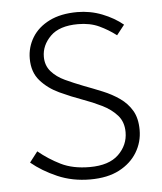

<svg xmlns="http://www.w3.org/2000/svg" viewBox="-45 -583 537 636"><g transform="rotate(-5 223.5 -265.0)"><path d="M230 13Q171 13 121.5 -8.5Q72 -30 36 -60L63 -95Q97 -67 136.5 -47.5Q176 -28 232 -28Q296 -28 328 -59Q360 -90 360 -133Q360 -167 340.5 -189Q321 -211 290.5 -226Q260 -241 229 -252Q190 -266 152.5 -283.5Q115 -301 90 -329.5Q65 -358 65 -403Q65 -441 84.5 -473Q104 -505 142 -524Q180 -543 235 -543Q278 -543 317.5 -527.5Q357 -512 386 -488L360 -455Q334 -475 304 -489Q274 -503 234 -503Q172 -503 142 -473Q112 -443 112 -405Q112 -376 129.5 -356Q147 -336 175 -323Q203 -310 234 -298Q266 -286 296.5 -273.5Q327 -261 352 -243.5Q377 -226 392 -200.5Q407 -175 407 -136Q407 -96 386.5 -62Q366 -28 327 -7.5Q288 13 230 13Z"/></g></svg>

Font: Noto Sans TC Thin ExtraLight
Style: Regular
Weight: 250
Version: Version 2.004-H2;hotconv 1.0.118;makeotfexe 2.5.65603